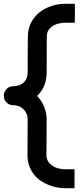

<svg xmlns="http://www.w3.org/2000/svg" viewBox="-21 -868 443 1013"><path d="M374 -748H324.2Q306.6 -748 289.1 -744.1Q271.5 -740.2 257.6 -731.4Q243.7 -722.7 234.9 -709Q226.1 -695.3 226.1 -675.8V-674.8Q226.1 -673.8 225.6 -627.2Q225.1 -580.6 225.1 -487.8Q225.1 -444.8 211.4 -414.1Q197.8 -383.3 174.8 -361.8Q188 -348.6 197.5 -333Q207 -317.4 213.1 -301Q219.2 -284.7 222.2 -268.6Q225.1 -252.4 225.1 -237.8L224.1 -49.8Q224.1 -29.8 233.2 -15.9Q242.2 -2 256.3 7.3Q270.5 16.6 287.8 20.8Q305.2 24.9 321.8 24.9H372.1V125H321.8Q302.2 125 279.8 120.8Q257.3 116.7 235.4 107.9Q213.4 99.1 193.4 85.4Q173.3 71.8 158 52.2Q142.6 32.7 133.3 7.3Q124 -18.1 124 -49.8L125 -236.8Q125 -253.9 119.1 -267.8Q113.3 -281.7 103 -291.7Q92.8 -301.8 78.9 -307.4Q64.9 -313 48.8 -313Q27.8 -313 13.4 -327.4Q-1 -341.8 -1 -362.8Q-1 -373 2.9 -382.1Q6.8 -391.1 13.4 -398.2Q20 -405.3 29.3 -409.2Q38.6 -413.1 48.8 -413.1Q62 -413.1 75.4 -416.7Q88.9 -420.4 99.9 -429Q110.8 -437.5 117.9 -451.9Q125 -466.3 125 -487.8Q125 -577.6 125.5 -624.3Q126 -670.9 126 -674.8Q126 -716.3 143.1 -748.8Q160.2 -781.2 188 -803.2Q215.8 -825.2 251.5 -836.7Q287.1 -848.1 324.2 -848.1H374Z"/></svg>

Font: Bruno Ace SC
Style: Regular
Weight: 400
Designer: Astigmatic (AOETI)
Foundry: Astigmatic (AOETI)
Version: Version 1.000